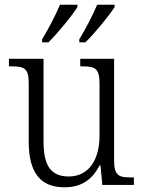

<svg xmlns="http://www.w3.org/2000/svg" viewBox="-20 -786 610 816"><path d="M317 -619V-606H343C384 -646 445 -721 467 -756V-766H393C374 -721 345 -665 317 -619ZM159 -619V-606H186C226 -646 288 -721 309 -756V-766H235C216 -721 187 -665 159 -619ZM254 10C323 10 371 -20 403 -83H407L415 0H549V-32H537C487 -32 465 -38 465 -103V-536H321V-504H329C384 -504 403 -497 403 -428V-210C403 -112 361 -36 272 -36C189 -36 165 -92 165 -186V-536H18V-504H28C82 -504 102 -497 102 -434V-185C102 -49 154 10 254 10Z"/></svg>

Font: Noto Serif Georgian SemiCondensed Light
Style: Regular
Weight: 300
Width: 4
Designer: Monotype Design Team, Akaki Razmadze
Foundry: Google LLC
Version: Version 2.003